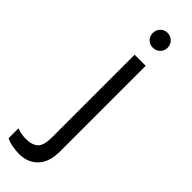

<svg xmlns="http://www.w3.org/2000/svg" viewBox="-327 -706 906 906"><g transform="rotate(45 125.5 -253.0)"><path d="M63 197Q120 197 155.5 160Q191 123 191 50V-520H117V32Q117 86 96.5 105Q76 124 34 124Q17 124 2 121Q-13 118 -25 113V179Q-6 189 19 193Q44 197 63 197ZM154 -604Q175 -604 189.5 -618Q204 -632 204 -653Q204 -674 189.5 -688.5Q175 -703 154 -703Q133 -703 119 -688.5Q105 -674 105 -653Q105 -632 119 -618Q133 -604 154 -604Z"/></g></svg>

Font: Fixel Variable
Style: Regular
Weight: 100
Width: 3
Designer: AlfaBravo + MacPaw
Foundry: Kyrylo Tkachov, Marchela Mozhyna, Serhii Makarenko, Maria Weinstein, Zakhar Kryvoshyya
Version: Version 1.211